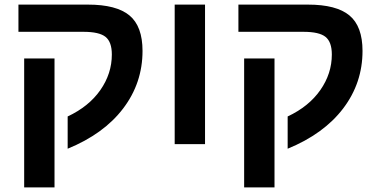

<svg xmlns="http://www.w3.org/2000/svg" viewBox="-20 -626 1649 834"><path d="M216.8 -372.1V188H85V-372.1ZM60.1 -606H361.8Q485.8 -606 542.5 -558.8Q599.1 -511.7 599.1 -404.8Q599.1 -265.6 515.1 -155Q431.2 -44.4 273.9 20V-120.1Q365.7 -163.1 415.8 -234.6Q465.8 -306.2 465.8 -389.2Q465.8 -443.8 438.5 -465.8Q411.1 -487.8 342.8 -487.8H60.1Z M738.8 -606H870.6V0H738.8Z M1172.4 -372.1V188H1040.5V-372.1ZM1015.6 -606H1317.4Q1441.4 -606 1498 -558.8Q1554.7 -511.7 1554.7 -404.8Q1554.7 -265.6 1470.7 -155Q1386.7 -44.4 1229.5 20V-120.1Q1321.3 -163.1 1371.3 -234.6Q1421.4 -306.2 1421.4 -389.2Q1421.4 -443.8 1394 -465.8Q1366.7 -487.8 1298.3 -487.8H1015.6Z"/></svg>

Font: Arial
Style: Bold
Weight: 700
Designer: Steve Matteson
Foundry: Ascender Corporation
Version: Version 2.00.3